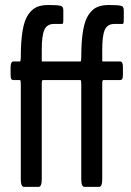

<svg xmlns="http://www.w3.org/2000/svg" viewBox="-20 -732 514 752"><path d="M311 0Q298.3 0 298.3 -29.8V-402.8Q298.3 -418.5 294.9 -418.5H147.5Q143.6 -418.5 143.6 -402.8V-29.8Q143.6 0 130.9 0H74.2Q61.5 0 61.5 -29.8V-402.8Q61.5 -418.5 58.1 -418.5H32.7Q26.9 -418.5 24.2 -422.4Q21.5 -426.3 21.5 -438.5V-468.3Q21.5 -491.2 32.7 -491.2H58.1Q61.5 -491.2 61.5 -508.3Q61.5 -571.3 68.6 -612.5Q75.7 -653.8 90.8 -675.3Q106 -696.8 124.3 -704.6Q142.6 -712.4 169.4 -712.4Q203.1 -712.4 216.8 -709.5Q228 -707.5 228 -691.9V-660.2Q228 -646.5 227.1 -642.3Q226.1 -638.2 221.7 -638.2H190.9Q165 -638.2 154.3 -616.5Q143.6 -594.7 143.6 -537.1V-494.1Q143.6 -491.2 145 -491.2H294.9Q298.3 -491.2 298.3 -508.3Q298.3 -571.3 305.4 -612.5Q312.5 -653.8 327.6 -675.3Q342.8 -696.8 361.1 -704.6Q379.4 -712.4 406.2 -712.4Q439.9 -712.4 453.6 -709.5Q464.8 -707.5 464.8 -691.9V-660.2Q464.8 -646.5 463.9 -642.3Q462.9 -638.2 458.5 -638.2H427.7Q401.9 -638.2 391.1 -616.5Q380.4 -594.7 380.4 -537.1V-494.1Q380.4 -491.2 381.8 -491.2H450.7Q461.4 -491.2 461.4 -470.7V-438.5Q461.4 -426.8 458.7 -422.6Q456.1 -418.5 450.7 -418.5H384.3Q380.4 -418.5 380.4 -402.8V-29.8Q380.4 0 367.7 0Z"/></svg>

Font: BenchNine
Style: Bold
Weight: 700
Version: Version 1 ; ttfautohint (v0.92.18-e454-dirty) -l 8 -r 50 -G 